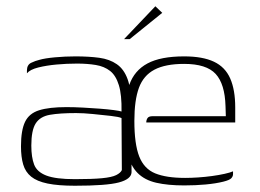

<svg xmlns="http://www.w3.org/2000/svg" viewBox="-20 -585 830 613"><path d="M219 8Q166 8 132 1Q98 -6 79.5 -21Q61 -36 54 -60Q47 -84 47 -118Q47 -169 60 -196Q73 -223 105 -233Q137 -243 192 -243Q217 -243 245 -241.5Q273 -240 299 -238Q325 -236 343.5 -233.5Q362 -231 368 -229Q369 -282 359.5 -313Q350 -344 331.5 -358.5Q313 -373 286 -377.5Q259 -382 226 -382Q193 -382 160.5 -379Q128 -376 102 -369.5Q76 -363 66 -351V-360Q66 -378 79.5 -384.5Q93 -391 106 -394Q123 -399 155.5 -402Q188 -405 221 -405Q264 -405 297 -400.5Q330 -396 353 -380Q376 -364 387.5 -332Q399 -300 399 -245L400 -35Q399 -13 359.5 -2.5Q320 8 219 8ZM219 -13Q274 -13 305.5 -16Q337 -19 351 -26Q365 -33 369 -42L368 -208Q360 -212 333.5 -215Q307 -218 276.5 -221Q246 -224 223 -224Q171 -224 139.5 -218.5Q108 -213 94 -191Q80 -169 80 -120Q80 -83 89 -59.5Q98 -36 128 -24.5Q158 -13 219 -13ZM568 7Q516 7 479 -1.5Q442 -10 419.5 -32.5Q397 -55 387 -95Q377 -135 377 -199Q377 -269 393 -314.5Q409 -360 451 -382.5Q493 -405 568 -405Q627 -405 663 -388Q699 -371 715 -334.5Q731 -298 731 -242V-194H447Q447 -202 451 -208Q455 -214 467 -214H701L700 -246Q698 -317 668.5 -349Q639 -381 568 -381Q508 -381 473 -362.5Q438 -344 423.5 -304.5Q409 -265 409 -199Q409 -125 424.5 -85.5Q440 -46 475.5 -31.5Q511 -17 571 -17Q590 -17 612.5 -18.5Q635 -20 657 -23Q679 -26 697 -30Q715 -34 724 -38V-29Q724 -22 718.5 -16Q713 -10 693 -5Q669 1 636.5 4Q604 7 568 7ZM376 -460 476 -565 498 -544 394 -460Z"/></svg>

Font: Genos Thin ExtraLight
Style: Regular
Weight: 250
Version: Version 1.010